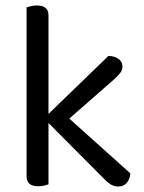

<svg xmlns="http://www.w3.org/2000/svg" viewBox="-20 -675 527 701"><path d="M157 -2Q152 0 142 2.5Q132 5 120 5Q77 5 77 -31V-648Q82 -650 92.5 -652.5Q103 -655 115 -655Q157 -655 157 -619V-259L376 -471Q400 -470 413.5 -459.5Q427 -449 427 -432Q427 -418 418 -407.5Q409 -397 394 -383L233 -242L456 -42Q454 -20 442.5 -7Q431 6 412 6Q397 6 384.5 -1.5Q372 -9 359 -23L157 -226V-2Z"/></svg>

Font: Baloo 2
Style: Regular
Weight: 400
Designer: Sarang Kulkarni and Ek Type
Foundry: Ek Type
Version: Version 1.640;hotconv 1.0.111;makeotfexe 2.5.65597; ttfautoh